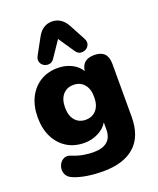

<svg xmlns="http://www.w3.org/2000/svg" viewBox="-173 -887 973 1182"><g transform="rotate(-20 313.0 -296.5)"><path d="M303 -144Q347 -144 373 -174Q399 -204 399 -258Q399 -312 373 -342Q347 -372 303 -372Q260 -372 234 -342Q208 -312 208 -258Q208 -204 234 -174Q260 -144 303 -144ZM466 -615Q477 -594 471 -576.5Q465 -559 449 -550Q433 -541 414.5 -543.5Q396 -546 383 -565L312 -670L241 -565Q228 -546 209.5 -543.5Q191 -541 175 -550Q159 -559 153 -576.5Q147 -594 158 -615L216 -721Q232 -751 256 -767.5Q280 -784 312 -784Q344 -784 368.5 -767.5Q393 -751 409 -721ZM296 191Q241 191 193 183.5Q145 176 110 162Q74 149 63.5 124Q53 99 61 73.5Q69 48 90 34.5Q111 21 138 31Q181 49 217 54.5Q253 60 279 60Q401 60 401 -45V-91Q381 -56 338.5 -34.5Q296 -13 248 -13Q182 -13 133 -43.5Q84 -74 56.5 -129Q29 -184 29 -258Q29 -332 56.5 -387Q84 -442 133 -472.5Q182 -503 248 -503Q298 -503 338.5 -482.5Q379 -462 399 -428Q407 -501 487 -501Q574 -501 574 -412V-66Q574 63 502 127Q430 191 296 191Z"/></g></svg>

Font: Chiron GoRound TC H
Style: Regular
Weight: 900
Designer: Ryoko NISHIZUKA 西塚涼子 (kana, bopomofo & ideographs); Paul D. Hunt (Latin, Greek & Cyrillic); Sandoll Communications 산돌커뮤니
Foundry: Adobe
Version: Version 1.000;hotconv 1.1.1;makeotfexe 2.6.0